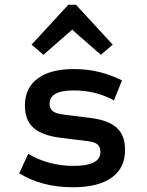

<svg xmlns="http://www.w3.org/2000/svg" viewBox="-20 -777 620 809"><path d="M287 12Q156 12 61 -47L99 -129Q140 -104 188.5 -91Q237 -78 290 -78Q403 -78 403 -136Q403 -159 389.5 -169.5Q376 -180 343 -183L231 -197Q156 -207 120.5 -239Q85 -271 85 -332Q85 -406 138.5 -446Q192 -486 291 -486Q401 -486 494 -438L460 -354Q385 -396 289 -396Q189 -396 189 -340Q189 -319 202.5 -308.5Q216 -298 249 -294L361 -280Q436 -271 471.5 -239Q507 -207 507 -145Q507 -69 450.5 -28.5Q394 12 287 12ZM163 -546 113 -589 268 -757H300L455 -589L405 -546L284 -652Z"/></svg>

Font: Sometype Mono SemiBold
Style: Regular
Weight: 600
Designer: Ryoichi Tsunekawa
Foundry: Dharma Type
Version: Version 1.001